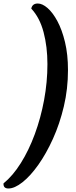

<svg xmlns="http://www.w3.org/2000/svg" viewBox="-84 -805 433 1093"><path d="M131 -785Q157 -785 186.5 -759.5Q216 -734 242.5 -685Q269 -636 286 -565.5Q303 -495 303 -406Q303 -299 279.5 -199.5Q256 -100 217.5 -15Q179 70 134 133.5Q89 197 44 232.5Q-1 268 -36 268Q-66 268 -64 239Q-11 196 34.5 123.5Q80 51 114 -41Q148 -133 167 -235.5Q186 -338 186 -440Q186 -539 164 -622Q142 -705 94 -756Q100 -785 131 -785Z"/></svg>

Font: Petrona SemiBold
Style: Italic
Weight: 600
Italic angle: -9°
Designer: Ringo R. Seeber
Foundry: Ringo R. Seeber
Version: Version 2.001; ttfautohint (v1.8.3)